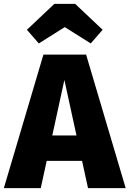

<svg xmlns="http://www.w3.org/2000/svg" viewBox="-39 -979 674 999"><path d="M298 -838 163 -753 101 -824 244 -959H352L495 -824L433 -753ZM419 0 388 -142H204L173 0H-19L187 -695H409L615 0ZM233 -274H359L296 -563Z"/></svg>

Font: FiraGO ExtraBold
Style: Regular
Weight: 800
Designer: bBox Type
Foundry: bBox Type GmbH
Version: Version 1.001;PS 001.001;hotconv 1.0.88;makeotf.lib2.5.64775